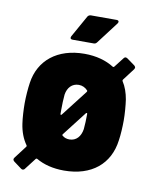

<svg xmlns="http://www.w3.org/2000/svg" viewBox="-83 -764 695 863"><g transform="rotate(10 264.5 -332.0)"><path d="M379 -700H262C256 -700 250 -697 247 -692L191 -592C187 -584 190 -578 199 -578H296C302 -578 306 -580 310 -585L386 -685C388 -688 389 -690 389 -693C389 -697 386 -700 379 -700ZM454 -441 495 -495C497 -498 498 -501 498 -503C498 -506 496 -509 493 -512L457 -538C454 -540 451 -541 449 -541C445 -541 442 -539 440 -536L405 -491C403 -489 401 -488 398 -490C363 -512 318 -525 264 -525C140 -525 59 -458 44 -354C40 -328 37 -289 37 -259C37 -231 39 -193 43 -167C48 -132 60 -100 78 -75C80 -72 80 -71 78 -68L34 -10C29 -3 31 2 37 7L72 33C75 35 77 36 80 36C83 36 87 34 89 31L129 -21C131 -24 133 -24 136 -23C170 -3 213 8 263 8C389 8 469 -59 483 -169C487 -195 489 -232 489 -260C489 -290 486 -328 482 -355C477 -384 468 -411 453 -434C452 -437 452 -438 454 -441ZM204 -259C204 -283 205 -307 207 -329C212 -361 232 -383 263 -383C279 -383 293 -376 303 -365C305 -363 305 -361 303 -358L210 -238C207 -235 204 -236 204 -240ZM319 -191C314 -157 294 -134 263 -134C250 -134 239 -138 231 -145C228 -147 228 -149 230 -152L316 -263C319 -266 322 -265 322 -261V-259C322 -236 321 -212 319 -191Z"/></g></svg>

Font: Barlow Semi Condensed ExtraBold
Style: Regular
Weight: 800
Width: 4
Designer: Jeremy Tribby
Foundry: Tribby Type
Version: Version 1.422;hotconv 1.0.109;makeotfexe 2.5.65596